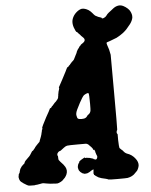

<svg xmlns="http://www.w3.org/2000/svg" viewBox="-115 -856 735 937"><g transform="rotate(-5 252.5 -387.5)"><path d="M322 -809Q329 -809 336.5 -807Q344 -805 354 -799Q364 -792 372 -782Q375 -779 377 -776Q380 -772 383 -770Q398 -761 411 -758Q413 -758 413 -757Q414 -753 418 -753Q423 -753 432 -759Q435 -761 437 -764Q443 -773 451 -779Q457 -783 464 -789Q476 -799 483 -803Q497 -810 509 -809Q518 -808 525 -804Q535 -799 545 -790Q552 -783 555 -778Q560 -769 562 -761Q564 -754 563 -744Q560 -729 549 -714Q529 -688 515 -677Q512 -675 510 -673Q497 -663 478 -653Q461 -646 444 -640Q430 -635 429 -635Q427 -634 427 -630Q427 -628 429 -622Q438 -599 442 -573Q442 -569 442.5 -393Q443 -217 442 -210Q442 -204 441 -203.5Q440 -203 439 -200Q438 -198 438 -193.5Q438 -189 440 -186Q440 -186 441 -186L442 -183Q442 -179 442 -155Q443 -122 445 -116Q447 -113 453 -108Q460 -103 464 -97Q469 -90 478 -86Q504 -78 520 -56Q532 -40 531 -24Q529 -10 521 2Q514 10 504 19Q496 25 489 28Q482 31 472 33Q466 34 425 34Q379 34 378 32.5Q377 31 366 28Q341 23 331 18Q327 16 323 13Q319 10 318.5 10Q318 10 317 9Q316 8 315.5 8Q315 8 315 7Q315 5 311 5Q310 5 310 3Q310 -2 308 -2Q308 -2 308 -2.5Q308 -3 308 -4.5Q308 -6 308.5 -8.5Q309 -11 309 -15Q310 -21 310 -22Q309 -24 302 -20Q286 -9 279 -7Q277 -6 273.5 -6Q270 -6 267 -5.5Q264 -5 263.5 -5.5Q263 -6 260 -7Q257 -8 257 -8H256Q256 -8 254.5 -9Q253 -10 253 -9V-10Q253 -10 250 -12Q243 -17 243 -18Q243 -19 242 -19.5Q241 -20 241 -21Q240 -21 239 -23.5Q238 -26 237.5 -26Q237 -26 236.5 -29.5Q236 -33 235.5 -33.5Q235 -34 235 -35.5Q235 -37 234.5 -37Q234 -37 235 -45Q235 -47 236.5 -50.5Q238 -54 237.5 -54Q237 -54 241 -60Q243 -62 244 -64L245 -65L243 -64L244 -67Q251 -74 261 -79Q271 -85 274 -85L273 -83L272 -82H278Q284 -83 284 -82L289 -81Q292 -81 292.5 -81Q293 -81 297 -80Q301 -79 307 -77Q313 -75 313.5 -75Q314 -75 314 -74Q314 -72 319 -72Q318 -71 319.5 -71Q321 -71 322 -71L323 -70Q325 -70 326 -70Q331 -72 331 -75Q331 -75 332 -76.5Q333 -78 333 -80Q335 -85 330 -94Q329 -95 329 -96Q329 -97 328.5 -98.5Q328 -100 327.5 -101.5Q327 -103 326.5 -103.5Q326 -104 326.5 -105.5Q327 -107 326 -109Q325 -111 324.5 -111Q324 -111 324 -113Q324 -116 322.5 -117.5Q321 -119 319 -118L317 -117V-119Q317 -123 309 -132Q303 -137 300 -141Q294 -149 284 -151Q279 -151 244 -151Q199 -151 191.5 -149.5Q184 -148 175 -141Q168 -136 158 -128Q155 -127 152 -126Q149 -125 146 -122Q140 -116 140 -111Q140 -104 142 -104Q143 -103 143 -94.5Q143 -86 144.5 -83.5Q146 -81 152 -74Q168 -58 174 -47Q184 -29 176 -10Q173 -3 167 5Q161 12 153 19Q146 24 136 28Q129 31 121 30Q115 29 106.5 29Q98 29 96 28.5Q94 28 88 27.5Q82 27 78 26Q74 25 69 24.5Q64 24 61 23Q56 22 44 25Q36 27 29 27.5Q22 28 21 28Q20 30 -1 29Q-10 29 -13 28L-20 25L-25 22Q-31 19 -36.5 15Q-42 11 -44 9L-45 8V9L-52 2L-56 -7Q-58 -16 -58 -18V-19L-57 -21L-56 -29V-30Q-56 -31 -55.5 -31Q-55 -31 -55 -31.5Q-55 -32 -53 -35Q-48 -43 -50 -44Q-50 -44 -49.5 -45.5Q-49 -47 -48 -49Q-48 -51 -46 -56Q-45 -57 -45 -57.5Q-45 -58 -43 -60.5Q-41 -63 -41 -63.5Q-41 -64 -40 -65Q-39 -66 -38.5 -67.5Q-38 -69 -34.5 -71.5Q-31 -74 -31 -75Q-31 -76 -27 -78Q-22 -82 -22 -86Q-21 -89 -17 -94Q-12 -100 -3 -108Q7 -116 18 -136Q18 -137 20 -138Q24 -139 28 -145Q30 -149 31 -149Q33 -149 36 -156Q37 -158 37.5 -158Q38 -158 39.5 -159.5Q41 -161 41 -161.5Q41 -162 41.5 -162Q42 -162 43.5 -164.5Q45 -167 46 -167Q47 -167 47 -168Q47 -169 48 -169Q49 -169 49 -170Q49 -171 50.5 -172Q52 -173 52 -173Q52 -173 53.5 -174.5Q55 -176 55 -176.5Q55 -177 56 -177Q59 -179 60 -183Q60 -185 61 -187Q61 -187 62 -189Q63 -191 63 -192Q64 -195 65 -197Q66 -199 68 -205Q71 -214 71 -214.5Q71 -215 71.5 -216.5Q72 -218 72 -219.5Q72 -221 73 -223Q74 -225 73.5 -225.5Q73 -226 74 -228Q77 -233 75 -235Q75 -235 77 -238Q80 -244 78 -248Q77 -249 102 -297Q107 -305 116 -322L124 -338L126 -339Q130 -339 133 -345Q135 -348 135 -348Q138 -348 140 -353Q141 -355 142 -355Q143 -355 143.5 -356Q144 -357 146 -359Q148 -361 148 -362Q148 -363 149 -363Q150 -363 150.5 -364Q151 -365 151.5 -365Q152 -365 152.5 -366Q153 -367 153.5 -367Q154 -367 156 -369Q158 -371 160 -374Q166 -380 168 -386Q168 -388 168.5 -390Q169 -392 169 -393.5Q169 -395 170 -398Q170 -404 171 -406Q173 -412 172 -413Q172 -414 173 -416Q174 -418 174.5 -421Q175 -424 176 -426Q178 -431 177 -434L176 -436L196 -473Q216 -511 216 -511.5Q216 -512 219 -518Q222 -524 224 -527.5Q226 -531 227 -531Q231 -531 234 -537Q235 -539 236 -539Q238 -539 241 -544Q242 -546 243 -546.5Q244 -547 245 -548.5Q246 -550 246.5 -550Q247 -550 248 -552Q249 -554 249.5 -554Q250 -554 256 -559.5Q262 -565 263 -569Q265 -573 272 -587Q273 -588 275 -592.5Q277 -597 278 -599.5Q279 -602 279 -603Q280 -605 284 -612Q285 -614 285.5 -614.5Q286 -615 289 -618.5Q292 -622 292 -623.5Q292 -625 296 -628Q300 -631 300 -633Q301 -635 312 -642Q325 -651 321 -661Q319 -666 313 -671Q306 -677 302 -683Q295 -691 294 -691Q293 -691 292 -693Q289 -699 286 -698Q285 -698 281 -705Q264 -739 273 -764Q279 -781 293.5 -794Q308 -807 322 -809ZM318 -395Q316 -398 309 -395Q307 -394 304 -393Q299 -391 295 -388Q290 -383 285 -375Q274 -358 256 -321Q247 -302 250 -291Q252 -286 252 -283Q253 -276 262 -274Q266 -273 273.5 -273Q281 -273 285 -274Q295 -276 300 -283Q304 -290 310 -293Q318 -299 320 -310Q321 -315 321 -343Q321 -391 318 -395Z"/></g></svg>

Font: TT2020 Style B
Style: Italic
Weight: 400
Italic angle: -15°
Version: Version 0.2.000